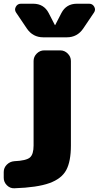

<svg xmlns="http://www.w3.org/2000/svg" viewBox="-52 -790 529 1029"><path d="M271 -520Q294 -520 311 -503Q328 -486 328 -463V-10Q328 75 303 121.5Q278 168 212.5 191.5Q147 215 25 219Q2 220 -15 203Q-32 186 -32 163V132Q-32 109 -15.5 92.5Q1 76 24 74Q89 71 108.5 54Q128 37 128 -10V-463Q128 -486 145 -503Q162 -520 185 -520ZM426 -770Q444 -770 453 -754Q462 -738 452 -723L394 -637Q362 -590 306 -590H180Q124 -590 92 -637L34 -723Q24 -738 33 -754Q42 -770 60 -770H126Q183 -770 209 -720L242 -656Q242 -655 243 -655Q244 -655 244 -656L277 -720Q303 -770 360 -770Z"/></svg>

Font: Rounded Mplus 1c Black
Style: Regular
Weight: 900
Version: Version 1.059.20150529